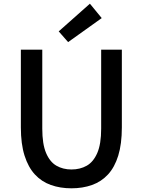

<svg xmlns="http://www.w3.org/2000/svg" viewBox="-20 -1006 773 1040"><path d="M367 14Q306 14 255.5 -4Q205 -22 169 -61Q133 -100 113 -163Q93 -226 93 -316V-737H209V-309Q209 -226 229.5 -177.5Q250 -129 285.5 -108.5Q321 -88 367 -88Q414 -88 450 -108.5Q486 -129 507 -177.5Q528 -226 528 -309V-737H640V-316Q640 -226 620.5 -163Q601 -100 565 -61Q529 -22 478.5 -4Q428 14 367 14ZM349 -778 298 -836 467 -986 531 -908Z"/></svg>

Font: Noto Sans SC Thin Medium
Style: Regular
Weight: 500
Version: Version 2.004-H2;hotconv 1.0.118;makeotfexe 2.5.65603